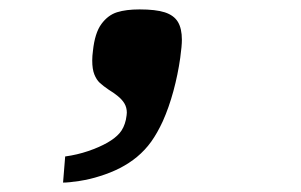

<svg xmlns="http://www.w3.org/2000/svg" viewBox="-20 -193 640 408"><path d="M208.5 110Q225 100.5 234.2 89.8Q243.5 79 247.5 61.5Q249.5 50.5 249.5 46.5Q249.5 35.5 244.5 27Q239.5 18.5 229.5 10.5Q221.5 4 211.5 -2Q199 -10.5 192 -17Q185 -23.5 180.5 -34.8Q176 -46 176 -64.5Q176 -74 177.5 -85Q181.5 -123 195.5 -142Q209.5 -161 228.8 -167Q248 -173 276.5 -173Q311 -173 330.2 -166.8Q349.5 -160.5 358 -146.5Q366.5 -132.5 366.5 -108.5Q366.5 -95.5 363 -70Q358 -34.5 348.5 0.5Q339 35.5 326 64.5Q314.5 89.5 301.5 107.8Q288.5 126 271 140.5Q239 167 191.5 181.5Q171.5 188 149 191.5Q126.5 195 114 195L118.5 139.5Q144 136 167.5 128Q191 120 208.5 110Z"/></svg>

Font: JuliaMono Italic
Style: Regular
Weight: 400
Italic angle: -9°
Monospace: yes
Designer: cormullion
Foundry: corm
Version: Version 0.049; ttfautohint (v1.8.4)